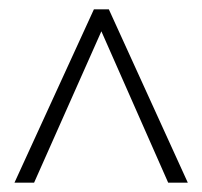

<svg xmlns="http://www.w3.org/2000/svg" viewBox="-20 -708 433 411"><path d="M53 -317H11L181 -688H213L382 -317H340L197 -641Z"/></svg>

Font: Roundo Light
Style: Regular
Weight: 300
Designer: Namrata Goyal (Gurmukhi), Shiva Nallaperumal (Latin)
Foundry: Indian Type Foundry
Version: Version 1.000;PS 1.0;hotconv 1.0.88;makeotf.lib2.5.647800